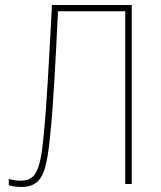

<svg xmlns="http://www.w3.org/2000/svg" viewBox="-20 -734 640 765"><path d="M64 11Q39 11 15 4V-21Q39 -14 63 -14Q93 -14 110 -29.5Q127 -45 137 -82Q147 -119 153 -185Q159 -246 163 -300.5Q167 -355 170.5 -414Q174 -473 178 -545.5Q182 -618 187 -714H505V-1H479V-689H211Q207 -604 203.5 -537Q200 -470 196.5 -412Q193 -354 189 -297.5Q185 -241 178 -177Q171 -107 159.5 -66Q148 -25 125.5 -7Q103 11 64 11Z"/></svg>

Font: Noto Sans Mono Thin
Style: Regular
Weight: 100
Designer: Monotype Design Team
Foundry: Monotype Imaging Inc.
Version: Version 2.014